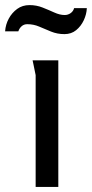

<svg xmlns="http://www.w3.org/2000/svg" viewBox="-59 -734 361 754"><path d="M81 -439Q81 -440 78 -453.5Q75 -467 72.5 -480.5Q70 -494 69 -497H170V0H81ZM282 -702Q281 -678 270 -654.5Q259 -631 240 -615.5Q221 -600 194 -600Q166 -600 141.5 -610Q117 -620 95 -629.5Q73 -639 48 -639Q35 -639 26 -631Q17 -623 13 -611H-39Q-37 -638 -24.5 -661Q-12 -684 8.5 -699Q29 -714 57 -714Q84 -714 108 -704.5Q132 -695 154 -685Q176 -675 195 -675Q208 -675 218.5 -682.5Q229 -690 232 -702Z"/></svg>

Font: Rosario Medium
Style: Regular
Weight: 500
Version: Version 1.201